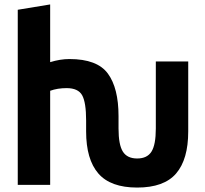

<svg xmlns="http://www.w3.org/2000/svg" viewBox="-20 -816 922 865"><path d="M514 -293V-237Q514 -164 533.5 -133Q553 -102 598 -102Q643 -102 662.5 -133Q682 -164 682 -237V-539H828V-224Q828 -98 773.5 -34.5Q719 29 598 29Q478 29 423 -34.5Q368 -98 368 -224V-273Q368 -355 350 -387Q332 -419 280 -419Q239 -419 206 -407V17H60V-772L206 -796V-536Q251 -550 293 -550Q418 -550 466 -484.5Q514 -419 514 -293Z"/></svg>

Font: Repo
Style: Bold
Weight: 700
Designer: Stefan Peev
Foundry: Context Ltd
Version: Version 001.000